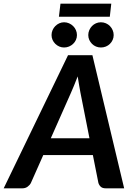

<svg xmlns="http://www.w3.org/2000/svg" viewBox="-60 -1023 730 1043"><path d="M426 -272 377 -519.5Q374 -536.5 370 -559Q366 -581.5 362 -608Q352 -581.5 342.5 -559Q333 -536.5 325.5 -519L216 -272ZM614.5 0H514Q497 0 487.8 -8.2Q478.5 -16.5 474.5 -29.5L444.5 -180.5H175L108 -29.5Q102.5 -18 90.2 -9Q78 0 62 0H-40L309.5 -723H442ZM268.5 -1003H544.5L536.5 -932H260ZM358 -832.5Q358 -818.5 352.5 -806.2Q347 -794 337.2 -784.8Q327.5 -775.5 314.8 -770.2Q302 -765 288 -765Q274.5 -765 262.2 -770.2Q250 -775.5 240.5 -784.8Q231 -794 225.5 -806.2Q220 -818.5 220 -832.5Q220 -846.5 225.5 -859.2Q231 -872 240.5 -881.5Q250 -891 262.2 -896.5Q274.5 -902 288 -902Q302 -902 314.8 -896.5Q327.5 -891 337.2 -881.5Q347 -872 352.5 -859.2Q358 -846.5 358 -832.5ZM557.5 -832.5Q557.5 -818.5 552 -806.2Q546.5 -794 537.2 -784.8Q528 -775.5 515.2 -770.2Q502.5 -765 488 -765Q474 -765 461.5 -770.2Q449 -775.5 439.8 -784.8Q430.5 -794 425 -806.2Q419.5 -818.5 419.5 -832.5Q419.5 -846.5 425 -859.2Q430.5 -872 439.8 -881.5Q449 -891 461.5 -896.5Q474 -902 488 -902Q502.5 -902 515.2 -896.5Q528 -891 537.2 -881.5Q546.5 -872 552 -859.2Q557.5 -846.5 557.5 -832.5Z"/></svg>

Font: Lato 2
Style: Bold Italic
Weight: 700
Italic angle: -7°
Designer: Lukasz Dziedzic with Adam Twardoch and Botio Nikoltchev
Foundry: tyPoland Lukasz Dziedzic
Version: Version 2.015; 2015-08-06; http://www.latofonts.com/